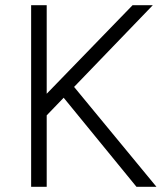

<svg xmlns="http://www.w3.org/2000/svg" viewBox="-20 -720 628 740"><path d="M108 -305 491 -700H569L149 -264ZM100 -700H160V0H100ZM215 -356 254 -399 583 0H506Z"/></svg>

Font: Oak Sans Light
Style: Regular
Weight: 400
Designer: Erik Kennedy, Walven
Foundry: Erik Kennedy, Walven
Version: Version 1.100;Glyphs 3.1.2 (3151)